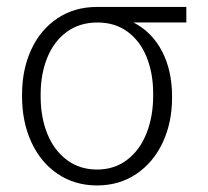

<svg xmlns="http://www.w3.org/2000/svg" viewBox="-20 -535 613 565"><path d="M265.6 -514.6H528.3V-468.8H373Q427.7 -440.4 457 -383.8Q486.3 -327.1 486.3 -252V-247.1Q486.3 -174.8 459 -116Q431.6 -57.1 381.3 -23.2Q331.1 10.7 265.6 10.7Q200.2 10.7 149.9 -23.2Q99.6 -57.1 72.3 -116.7Q44.9 -176.3 44.9 -251V-256.8Q44.9 -330.6 72 -389.2Q99.1 -447.8 149.2 -481.2Q199.2 -514.6 265.6 -514.6ZM265.6 -36.1Q316.4 -36.1 353.8 -64.5Q391.1 -92.8 410.9 -142.1Q430.7 -191.4 430.7 -253.9V-259.8Q430.7 -319.3 411.6 -366.7Q392.6 -414.1 355.7 -441.4Q318.8 -468.8 266.6 -468.8Q214.4 -468.8 176.5 -441.2Q138.7 -413.6 119.1 -365.2Q99.6 -316.9 99.6 -256.8V-251Q99.6 -189.5 119.6 -140.6Q139.6 -91.8 177.2 -64Q214.8 -36.1 265.6 -36.1Z"/></svg>

Font: Pretendard Std ExtraLight
Style: Regular
Weight: 200
Designer: Base glyphs from Inter by Rasmus Andersson; Hangeul glyphs from Noto Sans CJK(Source Han Sans) by Jang Soo-young and Kan
Foundry: Kil Hyung-jin
Version: Version 1.309